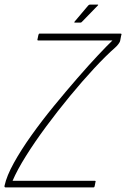

<svg xmlns="http://www.w3.org/2000/svg" viewBox="-44 -820 552 840"><path d="M483 -673Q487 -673 487.5 -671Q488 -669 486 -664L482 -643Q481 -636 473.5 -626.5Q466 -617 460 -612Q419 -576 367.5 -520.5Q316 -465 262 -399.5Q208 -334 158 -266.5Q108 -199 69.5 -137.5Q31 -76 11 -29H371Q373 -29 374 -28Q375 -27 374 -25L370 -5Q369 -2 368 -1Q367 0 365 0H-19Q-23 0 -24 -2.5Q-25 -5 -24 -8Q-15 -50 16.5 -107Q48 -164 94 -228.5Q140 -293 192.5 -357Q245 -421 295 -478.5Q345 -536 385.5 -579Q426 -622 448 -643H123Q121 -643 120 -644.5Q119 -646 120 -648L124 -667Q125 -670 126 -671.5Q127 -673 129 -673ZM308 -721H284Q281 -721 281 -722.5Q281 -724 282 -725L342 -796Q344 -798 346 -799Q348 -800 350 -800H383Q385 -800 385.5 -799Q386 -798 384 -796L314 -724Q313 -723 311.5 -722Q310 -721 308 -721Z"/></svg>

Font: Glory Thin Thin
Style: Italic
Weight: 250
Italic angle: -12°
Version: Version 1.011